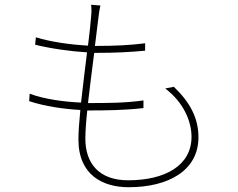

<svg xmlns="http://www.w3.org/2000/svg" viewBox="-20 -757 996 803"><path d="M671 -387C749 -328 781 -248 781 -185C781 -65 671 -3 516 -3C393 -3 337 -75 337 -177C337 -206 340 -249 345 -295C424 -295 502 -296 580 -305V-337C503 -326 426 -326 348 -326C356 -393 365 -468 374 -536H389C463 -536 522 -539 587 -545V-576C524 -568 460 -565 388 -565H377C383 -611 388 -653 392 -686C394 -704 396 -718 400 -734L361 -737C363 -721 363 -706 361 -687C359 -658 354 -615 348 -566C279 -570 194 -581 130 -601L127 -570C191 -554 276 -542 344 -538C336 -470 326 -395 319 -328C249 -331 166 -342 104 -365L102 -334C168 -312 247 -301 316 -297C311 -247 308 -204 308 -174C308 -24 411 26 518 26C685 26 810 -44 810 -183C810 -264 774 -330 707 -394Z"/></svg>

Font: Kinto Sans Thin
Style: Regular
Weight: 100
Designer: Authors: Ryoko NISHIZUKA  (kana & ideographs); Paul D. Hunt (Latin, Greek & Cyrillic); Wenlong ZHANG  (bopomofo); Sandol
Foundry: Adobe Systems Incorporated, ookami Inc.
Version: Version 0.001